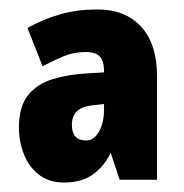

<svg xmlns="http://www.w3.org/2000/svg" viewBox="-20 -742 389 406"><path d="M186 -722Q245 -722 278.5 -685.5Q312 -649 312 -581V-362H233L214 -419Q201 -391 177 -373.5Q153 -356 115 -356Q84 -356 62.5 -372.5Q41 -389 30.5 -416Q20 -443 20 -472Q20 -517 39.5 -541Q59 -565 92.5 -575Q126 -585 167 -587L200 -589V-592Q200 -612 191.5 -622Q183 -632 161 -632Q136 -632 114.5 -623Q93 -614 70 -602L38 -683Q73 -702 108 -712Q143 -722 186 -722ZM173 -519Q132 -514 132 -478Q132 -445 162 -445Q179 -445 189.5 -464Q200 -483 200 -511V-522Z"/></svg>

Font: Noto Sans Thai Looped ExtraCondensed Black
Style: Regular
Weight: 900
Width: 2
Designer: Sasikarn Vongin, Ben Mitchell
Foundry: The Fontpad Ltd
Version: Version 1.001; ttfautohint (v1.8.4.7-5d5b)